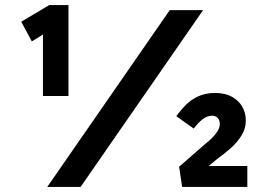

<svg xmlns="http://www.w3.org/2000/svg" viewBox="-20 -740 1073 760"><path d="M150 -360V-646L164 -612L106 -576L64 -654L175 -720H251V-360H201Q191 -360 178.5 -360Q166 -360 150 -360ZM167 0 652 -700H784L299 0ZM701 0 689 -80 791 -169Q804 -179 818 -192.5Q832 -206 841 -220.5Q850 -235 850 -249Q850 -264 842 -273Q834 -282 819 -282Q800 -282 781.5 -267.5Q763 -253 747 -231L678 -280Q695 -304 716.5 -325.5Q738 -347 766.5 -359.5Q795 -372 831 -372Q871 -372 898 -357Q925 -342 939 -317.5Q953 -293 953 -264Q953 -230 935 -202Q917 -174 891 -151.5Q865 -129 840 -111L782 -63L784 -83H959V0Z"/></svg>

Font: Lexend Tera SemiBold
Style: Regular
Weight: 600
Version: Version 1.007